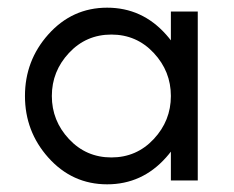

<svg xmlns="http://www.w3.org/2000/svg" viewBox="-20 -470 610 500"><path d="M425 -220C425 -177.2 410.2 -139.8 380.5 -108C350.7 -76 313.8 -60 270 -60C226.2 -60 189.3 -76 159.5 -108C129.8 -139.8 115 -177.2 115 -220C115 -262.8 129.8 -300.2 159.5 -332C189.3 -364 226.2 -380 270 -380C313.8 -380 350.7 -364 380.5 -332C410.2 -300.2 425 -262.8 425 -220ZM495 0V-440H425V-364.9C421.1 -370 416.9 -375.1 412.5 -380C370.9 -426.7 319.8 -450 259 -450C198.2 -450 147.1 -426.7 105.5 -380C65.2 -334.7 45 -281.4 45 -220C45 -158.6 65.2 -105.3 105.5 -60C147.1 -13.3 198.2 10 259 10C319.8 10 370.9 -13.3 412.5 -60C416.9 -64.9 421.1 -70 425 -75.1V0Z"/></svg>

Font: GI
Style: Regular
Weight: 400
Designer: Alfredo Marco Pradil
Version: Version 1.01 2015